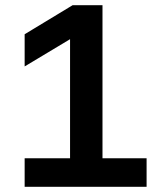

<svg xmlns="http://www.w3.org/2000/svg" viewBox="-20 -720 640 740"><path d="M75 0H545V-110H375V-700H260L75 -588V-464L250 -569V-110H75Z"/></svg>

Font: CommitMono
Style: 700Regular
Weight: 700
Monospace: yes
Designer: Eigil Nikolajsen
Foundry: Eigil Nikolajsen
Version: Version 1.143